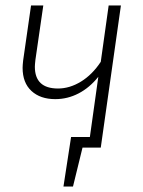

<svg xmlns="http://www.w3.org/2000/svg" viewBox="-20 -542 524 705"><path d="M424 -522 350 0H283L248 143H213L241 -39H310L341 -260Q309 -220 268.5 -199Q228 -178 183 -178Q128 -178 95.5 -208Q63 -238 63 -293Q63 -302 65 -320L94 -522H139L110 -322Q108 -304 108 -297Q108 -217 193 -217Q236 -217 277.5 -242.5Q319 -268 350 -315L379 -522Z"/></svg>

Font: Fira Sans Condensed ExtraLight
Style: Italic
Weight: 275
Width: 3
Italic angle: -8°
Designer: Carrois Corporate & Edenspiekermann AG
Foundry: Carrois Corporate GbR & Edenspiekermann AG
Version: Version 4.203